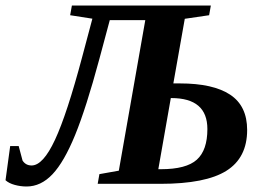

<svg xmlns="http://www.w3.org/2000/svg" viewBox="-54 -675 982 705"><path d="M479.5 -601.1H349.1L311 -459Q262.2 -277.8 221.7 -179Q181.2 -80.1 138.7 -35.2Q96.2 9.8 43.5 9.8Q21.5 9.8 0 3.9Q-21.5 -2 -33.7 -13.2L-16.6 -138.7H14.6L28.8 -85.4Q40.5 -67.4 62 -67.4Q104 -67.4 147.9 -161.6Q191.9 -255.9 247.6 -465.3L285.2 -606.4L203.6 -619.1L210 -654.8H720.2L713.9 -619.1L624.5 -606L582.5 -368.7H606.4Q728.5 -368.7 791 -327.4Q853.5 -286.1 853.5 -197.8Q853.5 -95.7 777.3 -47.9Q701.2 0 535.2 0H304.7L311 -35.6L382.3 -48.3ZM573.2 -314.9 527.3 -53.7H536.6Q629.9 -53.7 668.7 -88.6Q707.5 -123.5 707.5 -201.2Q707.5 -314.9 575.2 -314.9Z"/></svg>

Font: Tinos
Style: Bold Italic
Weight: 700
Italic angle: -16.333°
Designer: Steve Matteson
Foundry: Monotype Imaging Inc.
Version: Version 1.23